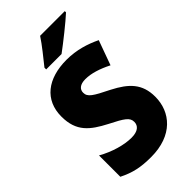

<svg xmlns="http://www.w3.org/2000/svg" viewBox="-282 -1006 1095 1095"><g transform="rotate(-45 266.0 -458.5)"><path d="M482 -917V-927H283C254 -882 206 -824 172 -781V-767H296C349 -806 442 -880 482 -917ZM502 -217C502 -322 447 -375 350 -425C253 -473 227 -489 227 -524C227 -550 246 -570 291 -570C337 -570 391 -553 448 -524L502 -673C442 -702 373 -724 293 -724C140 -724 43 -649 43 -515C43 -395 105 -347 203 -296C290 -252 316 -235 316 -200C316 -169 293 -147 241 -147C183 -147 107 -168 38 -207V-35C104 -2 158 10 242 10C416 10 502 -94 502 -217Z"/></g></svg>

Font: Noto Sans Kannada SemiCondensed Black
Style: Regular
Weight: 900
Width: 4
Designer: Jelle Bosma - Monotype Design Team
Foundry: Monotype Imaging Inc.
Version: Version 2.005